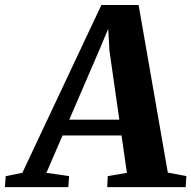

<svg xmlns="http://www.w3.org/2000/svg" viewBox="-97 -766 783 786"><path d="M-77 0 -73.5 -45 -5.5 -58.5 318 -745.5H470.5L590 -59.5L666 -45L663 0H342L344 -45L422.5 -58.5L400.5 -211.5H159L93 -58.5L186 -45L182.5 0ZM186.5 -276H391.5L351 -559L346 -648L312 -567Z"/></svg>

Font: Merriweather 36pt ExtraBold
Style: Italic
Weight: 800
Italic angle: -7.8°
Version: Version 2.101